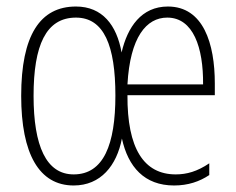

<svg xmlns="http://www.w3.org/2000/svg" viewBox="-20 -559 725 589"><path d="M495 -539C414 -539 371 -476 353 -398C338 -482 294 -539 213 -539C103 -539 45 -451 45 -265C45 -87 100 10 206 10C289 10 338 -51 354 -134C373 -47 423 10 514 10C557 10 592 -2 622 -22V-58C585 -33 553 -24 519 -24C421 -24 370 -104 371 -267H639V-303C639 -425 604 -539 495 -539ZM493 -505C573 -505 604 -413 603 -300H371C379 -445 429 -505 493 -505ZM213 -505C299 -505 334 -419 334 -266C334 -116 298 -24 206 -24C122 -24 83 -111 83 -265C83 -420 121 -505 213 -505Z"/></svg>

Font: Noto Sans Telugu ExtraCondensed ExtraLight
Style: Regular
Weight: 200
Width: 2
Designer: Jelle Bosma - Monotype Design Team
Foundry: Monotype Imaging Inc.
Version: Version 2.005